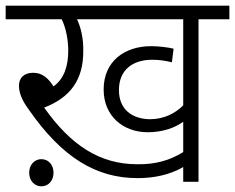

<svg xmlns="http://www.w3.org/2000/svg" viewBox="-20 -642 830 678"><path d="M681 -574H790V-622H0V-574H198C213 -543 221 -501 221 -463C221 -410 207 -364 169 -337C149 -368 128 -385 97 -385C64 -385 47 -366 47 -340C47 -318 54 -292 83 -253C199 -87 318 -13 466 -13C525 -13 580 -25 627 -52V0H681ZM509 -221C447 -222 400 -255 400 -324C400 -394 447 -431 518 -431C544 -431 567 -427 587 -422L593 -470C574 -475 539 -479 514 -479C419 -479 346 -425 346 -326C346 -232 415 -175 502 -175C555 -175 598 -191 627 -212V-105C579 -75 527 -61 465 -62C332 -62 230 -129 136 -262C226 -297 275 -358 274 -463C275 -506 265 -547 252 -574H627V-270C600 -243 561 -221 509 -221ZM83 -32C83 -3 103 16 126 16C150 16 169 -3 169 -32C169 -60 151 -80 126 -80C102 -80 83 -60 83 -32Z"/></svg>

Font: Noto Sans Devanagari UI Light
Style: Regular
Weight: 300
Designer: Jelle Bosma - Monotype Design Team
Foundry: Monotype Imaging Inc.
Version: Version 2.004